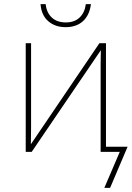

<svg xmlns="http://www.w3.org/2000/svg" viewBox="-20 -738 640 933"><path d="M177 -718H202Q206 -677 231.5 -653Q257 -629 300 -629Q342 -629 367 -653Q392 -677 397 -718H422Q415 -664 383 -635Q351 -606 299 -606Q248 -606 214.5 -635Q181 -664 177 -718ZM600 -25 515 175H487L562 0H482H469V-426Q469 -465 470 -494L134 0H105V-528H131V-114Q131 -68 130 -37L463 -528H495V-25Z"/></svg>

Font: Noto Sans Mono UI Thin
Style: Regular
Weight: 250
Monospace: yes
Designer: Monotype Design team
Foundry: Monotype Imaging Inc.
Version: Version 1.000